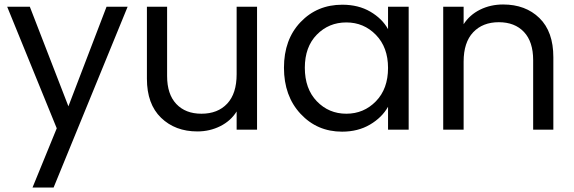

<svg xmlns="http://www.w3.org/2000/svg" viewBox="-20 -578 2559 856"><path d="M285 -104 455 -548H549L219 258H125L233 -6L12 -548H113Z M1126 -548V0H1035V-81Q1009 -39 962 -15.5Q915 8 860 8Q761 8 698 -53Q635 -114 635 -227V-548H725V-239Q725 -158 766 -114.5Q807 -71 878 -71Q951 -71 993 -116Q1035 -161 1035 -247V-548Z M1506 -557Q1578 -557 1631 -526Q1684 -495 1710 -448V-548H1802V0H1710V-102Q1683 -54 1629.5 -22.5Q1576 9 1505 9Q1394 9 1320 -70.5Q1246 -150 1246 -276Q1246 -402 1320 -479.5Q1394 -557 1506 -557ZM1710 -275Q1710 -367 1656 -422.5Q1602 -478 1524 -478Q1446 -478 1392.5 -423.5Q1339 -369 1339 -276Q1339 -182 1392.5 -126.5Q1446 -71 1524 -71Q1602 -71 1656 -126.5Q1710 -182 1710 -275Z M2357 0V-310Q2357 -392 2316 -435.5Q2275 -479 2204 -479Q2132 -479 2089.5 -434Q2047 -389 2047 -303V0H1956V-548H2047V-470Q2074 -512 2120.5 -535Q2167 -558 2223 -558Q2323 -558 2385 -497.5Q2447 -437 2447 -323V0Z"/></svg>

Font: SVN-Poppins
Style: Regular
Weight: 400
Designer: Ninad Kale (Devanagari), Jonny Pinhorn (Latin)
Foundry: Indian Type Foundry
Version: Version 3.002 2017